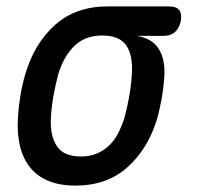

<svg xmlns="http://www.w3.org/2000/svg" viewBox="-20 -570 640 600"><path d="M491 -458H407Q457 -450 477.5 -415Q498 -380 493 -324Q491 -294 485.5 -263.5Q480 -233 472 -202Q444 -107 379.5 -48.5Q315 10 216 10Q166 10 130.5 -5Q95 -20 73 -48Q51 -76 42 -115.5Q33 -155 36 -202Q38 -236 43.5 -270Q49 -304 59 -338Q87 -434 152 -492Q217 -550 316 -550H508Q531 -550 540 -538.5Q549 -527 545 -504Q540 -482 527 -470Q514 -458 491 -458ZM233 -81Q260 -81 281 -89.5Q302 -98 319 -113.5Q336 -129 348 -151.5Q360 -174 369 -202Q378 -236 384 -270Q390 -304 392 -338Q396 -396 375 -427.5Q354 -459 299 -459Q246 -459 212.5 -426.5Q179 -394 162 -338Q153 -304 147 -270Q141 -236 139 -202Q136 -146 157.5 -113.5Q179 -81 233 -81Z"/></svg>

Font: Maple Mono NL Medium
Style: Italic
Weight: 500
Italic angle: -10°
Monospace: yes
Designer: subframe7536
Version: Version 7.000